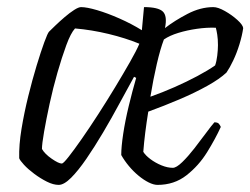

<svg xmlns="http://www.w3.org/2000/svg" viewBox="-20 -520 704 540"><path d="M145 0Q130 0 112 -9Q94 -18 76.5 -31Q59 -44 47.5 -56.5Q36 -69 34 -75Q33 -112 40.5 -157.5Q48 -203 59.5 -249.5Q71 -296 83 -335.5Q95 -375 104.5 -401Q114 -427 118 -431Q124 -437 136 -448.5Q148 -460 162 -472Q176 -484 188.5 -492Q201 -500 208 -500Q224 -500 253 -491.5Q282 -483 316 -468Q350 -453 379 -435L385 -500Q425 -500 438 -487.5Q451 -475 444 -441Q471 -462 507.5 -481Q544 -500 580 -500Q593 -500 612.5 -489Q632 -478 647.5 -464Q663 -450 664 -441Q661 -420 653.5 -395.5Q646 -371 636 -350Q626 -329 617 -316Q598 -298 563 -278.5Q528 -259 484.5 -240.5Q441 -222 397 -206Q392 -175 388.5 -147Q385 -119 383 -93Q389 -83 403 -72.5Q417 -62 434 -55Q451 -48 466 -48Q476 -48 492.5 -64Q509 -80 526.5 -102.5Q544 -125 559.5 -146Q575 -167 583 -176Q592 -176 595.5 -172Q599 -168 601 -163Q586 -130 562.5 -92Q539 -54 504.5 -27Q470 0 423 0Q412 0 398 -7Q384 -14 369.5 -26Q355 -38 342.5 -53Q330 -68 321 -84Q321 -107 326.5 -143.5Q332 -180 342 -221.5Q352 -263 363 -301L357 -304Q338 -270 316 -229Q294 -188 270 -147.5Q246 -107 223 -73.5Q200 -40 180 -20Q160 0 145 0ZM154 -60Q158 -60 173 -79Q188 -98 210 -129.5Q232 -161 256.5 -199Q281 -237 304 -275Q327 -313 345.5 -345.5Q364 -378 372 -397Q333 -413 285.5 -424.5Q238 -436 191 -440Q179 -427 166.5 -393Q154 -359 141.5 -315.5Q129 -272 119.5 -228Q110 -184 104 -149.5Q98 -115 98 -101Q106 -87 125.5 -73.5Q145 -60 154 -60ZM403 -248Q437 -260 471 -275Q505 -290 535 -306Q565 -322 585 -336Q589 -347 591 -363.5Q593 -380 593 -393Q593 -410 591 -422.5Q589 -435 587 -442Q562 -443 534 -439Q506 -435 481.5 -427.5Q457 -420 441 -409Q431 -383 421 -340Q411 -297 403 -248Z"/></svg>

Font: Texturina 12pt Thin
Style: Italic
Weight: 250
Italic angle: -11°
Designer: Guillermo Torres Carreño
Foundry: Omnibus-Type
Version: Version 1.002